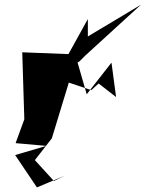

<svg xmlns="http://www.w3.org/2000/svg" viewBox="-20 -840 635 837"><path d="M486 -417 466 -567 358 -429 308 -603 77 -612 86 -320 48 -216 182 -204 46 -164 141 -23 262 -74 215 -51 132 -142 206 -237 280 -480 378 -447 410 -476ZM363 -757 233 -522 326 -572 352 -598 595 -820 363 -681Z"/></svg>

Font: Asimov Silicon
Style: Regular
Weight: 400
Designer: Google
Version: Version 2.000980; 2014